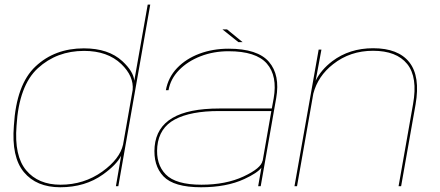

<svg xmlns="http://www.w3.org/2000/svg" viewBox="-20 -805 1902 830"><path d="M481 0 502 -121.5 503.5 -131.5Q484 -93 425.5 -51Q348 4.5 240.5 4.5Q137.5 4.5 83.2 -61Q29 -126.5 40 -261.5Q50.5 -440 133.8 -518Q217 -596 342.5 -596Q449 -596 509 -540.5Q557 -496 560.5 -456L618.5 -785H629.5L491.5 0ZM512 -180 553.5 -416Q559 -475.5 504.5 -528Q445 -585 343.5 -585Q225.5 -585 143.8 -510.2Q62 -435.5 51.5 -261.5Q41 -131 93.2 -68.8Q145.5 -6.5 241.5 -6.5Q343 -6.5 422.5 -63.5Q498 -118 512 -180Z M1096 0 1110 -80Q1092.5 -57 1036 -31Q959.5 4.5 849 4.5Q731.5 4.5 686.5 -42.8Q641.5 -90 648.5 -172Q656 -254 725.2 -295Q794.5 -336 929 -336H1155L1163 -379.5Q1180 -477 1133.5 -530.2Q1087 -583.5 968 -583.5Q903 -583.5 847 -561.8Q791 -540 754 -502Q717 -464 708.5 -415H697Q707 -470.5 745.5 -510.8Q784 -551 842 -572.8Q900 -594.5 968 -594.5Q1093.5 -594.5 1142.5 -537.8Q1191.5 -481 1174 -381L1107 0ZM1115.5 -110 1153 -325H927Q804.5 -325 736.2 -288.8Q668 -252.5 660 -172Q653 -95.5 696.5 -51Q740 -6.5 851 -6.5Q956.5 -6.5 1033 -42.2Q1109.5 -78 1115 -110.5ZM1010.5 -623 941.5 -678H961.5L1028.5 -623Z M1253 0 1357.5 -590.5H1369.5L1344.5 -456Q1367.5 -503 1416.5 -540.5Q1491 -596.5 1593 -596.5Q1701.5 -596.5 1749.5 -535.8Q1797.5 -475 1776.5 -353.5L1714 0H1703L1765.5 -354.5Q1786.5 -471.5 1740.2 -528.5Q1694 -585.5 1592.5 -585.5Q1493.5 -585.5 1420 -527.5Q1354.5 -476.5 1334.5 -400.5L1264 0Z"/></svg>

Font: Anybody ExtraExpanded Thin
Style: Italic
Weight: 100
Width: 8
Italic angle: -10°
Designer: Tyler Finck
Foundry: Etcetera Type Company
Version: Version 1.010; ttfautohint (v1.8.3) -l 8 -r 50 -G 200 -x 14 